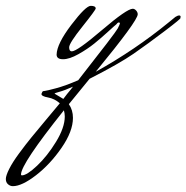

<svg xmlns="http://www.w3.org/2000/svg" viewBox="-151 -225 639 658"><path d="M66 114 79 97Q95 78 99 72Q70 85 53 89.5Q36 94 36 96ZM71 174Q71 164 68 153Q-79 337 -79 373Q-79 376 -76 376Q-59 376 -24 343Q11 310 41 261Q71 212 71 174ZM-9 97Q-6 89 -4.5 88Q-3 87 3 86.5Q9 86 41 77.5Q73 69 117 50Q245 -113 252.5 -127.5Q260 -142 260 -145Q260 -148 256 -148Q252 -148 247 -141Q245 -140 220.5 -117.5Q196 -95 172.5 -76Q149 -57 118 -39.5Q87 -22 65 -22Q43 -22 43 -38Q44 -75 93.5 -140Q143 -205 160 -205Q177 -205 177 -196Q177 -191 131.5 -134Q86 -77 86 -63Q86 -49 95 -49Q113 -49 198.5 -122Q284 -195 304 -195Q310 -195 315.5 -189Q321 -183 321 -176Q321 -154 177 21Q312 -54 428 -149L450 -167Q458 -172 463 -172Q468 -172 468 -167L467 -163Q472 -163 414 -119Q356 -75 307 -41Q258 -7 156 45L85 132Q99 152 99 179Q99 225 60 281.5Q21 338 -27.5 375.5Q-76 413 -107 413Q-116 413 -123.5 406.5Q-131 400 -131 388.5Q-131 377 -119.5 354Q-108 331 -85.5 300.5Q-63 270 -43 245.5Q-23 221 8 184Q39 147 54 129Q36 113 13.5 109Q-9 105 -9 97Z"/></svg>

Font: Mrs Saint Delafield
Style: Regular
Weight: 400
Designer: Alejandro Paul
Foundry: Alejandro Paul
Version: Version 1.000